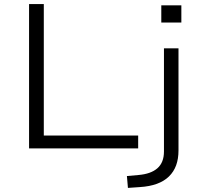

<svg xmlns="http://www.w3.org/2000/svg" viewBox="-20 -725 992 938"><path d="M122 0V-705H194V-63H655V0ZM768 -615V-699H866V-615ZM605 193 600 135 656 130Q717 125 749 97Q781 69 781 15V-489H852V10Q852 51 840.5 82.5Q829 114 805.5 137Q782 160 746.5 173Q711 186 663 189Z"/></svg>

Font: Nunito Sans 10pt Expanded Light
Style: Regular
Weight: 300
Width: 7
Designer: Vernon Adams
Foundry: Vernon Adams
Version: Version 3.101;gftools[0.9.27]